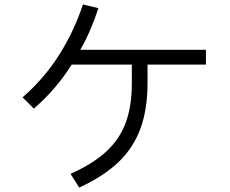

<svg xmlns="http://www.w3.org/2000/svg" viewBox="-20 -829 1040 868"><path d="M911 -604V-537H647V-454Q647 -334 614.5 -246.5Q582 -159 514.5 -95Q447 -31 338 19L299 -43Q401 -89 461 -144.5Q521 -200 548.5 -274.5Q576 -349 576 -453V-537H304Q234 -425 133 -338L82 -389Q177 -471 245.5 -578Q314 -685 355 -809L425 -792Q388 -681 343 -604Z"/></svg>

Font: IBM Plex Sans SC
Style: Regular
Weight: 400
Designer: Mike Abbink; Paul van der Laan; Pieter van Rosmalen; Eunyou Noh; Wujin Sim; Chorong Kim; Dohee Lee; Yejin We; Jinhee Kim
Foundry: Sandoll Inc.
Version: Version 1.000